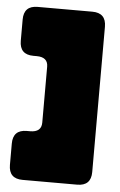

<svg xmlns="http://www.w3.org/2000/svg" viewBox="-51 -737 484 774"><g transform="rotate(5 190.5 -350.0)"><path d="M347 -56Q347 0 291 0H70Q14 0 14 -56V-142Q14 -198 70 -198H83Q129 -198 129 -237V-463Q129 -502 83 -502H70Q14 -502 14 -558V-644Q14 -700 70 -700H291Q347 -700 347 -644Z"/></g></svg>

Font: LT Crewmate
Style: Regular
Weight: 400
Designer: Daniel Lyons
Foundry: LyonsType
Version: Version 1.001;FEAKit 1.0